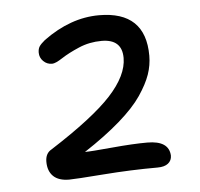

<svg xmlns="http://www.w3.org/2000/svg" viewBox="-39 -858 518 498"><g transform="rotate(-5 220.0 -609.0)"><path d="M122.1 -399.9Q94.7 -399.9 80.8 -413.3Q66.9 -426.8 66.9 -451.2Q66.9 -473.1 83 -481.9Q195.3 -553.7 242.7 -605.2Q290 -656.7 290 -702.1Q290 -751 236.8 -751Q205.1 -751 177.2 -739Q149.4 -727.1 131.1 -715.1Q112.8 -703.1 104 -703.1Q90.8 -703.1 81.3 -712.4Q71.8 -721.7 71.8 -734.9Q71.8 -744.6 75.9 -751Q80.1 -757.3 90.8 -766.1Q161.6 -817.9 235.8 -817.9Q356.9 -817.9 356.9 -702.1Q356.9 -677.2 348.6 -653.3Q340.3 -629.4 320.6 -600.1Q300.8 -570.8 262.5 -537.4Q224.1 -503.9 168.9 -467.8Q184.6 -467.8 239.7 -472.9Q294.9 -478 332 -478Q388.2 -478 390.1 -439Q390.1 -426.3 380.6 -418.7Q371.1 -411.1 353 -411.1Q284.2 -411.1 210.9 -405.5Q137.7 -399.9 122.1 -399.9Z"/></g></svg>

Font: Shantell Sans Bouncy
Style: Regular
Weight: 300
Designer: Stephen Nixon, Anya Danilova, Shantell Martin
Foundry: Arrow Type
Version: Version 1.006;[9816181b4]